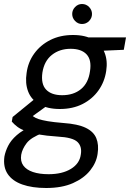

<svg xmlns="http://www.w3.org/2000/svg" viewBox="-53 -708 650 960"><path d="M178 232Q108 232 58.5 214.5Q9 197 -14.5 162Q-38 127 -31 75Q-26 48 -12 20.5Q2 -7 30.5 -32Q59 -57 104 -77L161 -43Q102 -21 80 8Q58 37 53 66Q48 98 63.5 119.5Q79 141 111.5 152Q144 163 190 163Q258 163 301.5 136.5Q345 110 351 65Q358 25 334.5 2Q311 -21 236 -25Q177 -29 138.5 -36Q100 -43 75 -52.5Q50 -62 34 -74Q18 -86 6 -100L10 -123L124 -216L197 -190L75 -102L95 -140Q105 -132 114.5 -125Q124 -118 140.5 -112.5Q157 -107 186 -102Q215 -97 264 -93Q336 -88 375.5 -69Q415 -50 428.5 -17Q442 16 435 61Q429 105 398 144Q367 183 312 207.5Q257 232 178 232ZM246 -163Q184 -163 143.5 -186.5Q103 -210 87.5 -251Q72 -292 80 -343Q87 -397 118 -440Q149 -483 198.5 -508Q248 -533 312 -533Q375 -533 414.5 -509Q454 -485 470 -444.5Q486 -404 478 -353Q470 -299 439.5 -256Q409 -213 360 -188Q311 -163 246 -163ZM258 -232Q315 -232 352 -262.5Q389 -293 397 -352Q406 -408 380 -436Q354 -464 300 -464Q245 -464 206.5 -433.5Q168 -403 159 -345Q151 -288 177.5 -260Q204 -232 258 -232ZM384 -451 371 -521H577L566 -459ZM357 -588Q337 -588 322.5 -603Q308 -618 308 -638Q308 -658 322.5 -673Q337 -688 357 -688Q378 -688 392.5 -673Q407 -658 407 -638Q407 -618 392.5 -603Q378 -588 357 -588Z"/></svg>

Font: DM Sans 10pt
Style: Italic
Weight: 400
Italic angle: -10°
Version: Version 4.004;gftools[0.9.30]